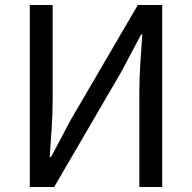

<svg xmlns="http://www.w3.org/2000/svg" viewBox="-20 -753 773 773"><path d="M100 0H198L469 -465L548 -614H553C548 -540 541 -462 541 -385V0H633V-733H535L264 -269L185 -120H180C185 -194 192 -276 192 -352V-733H100Z"/></svg>

Font: Noto Sans Mono CJK JP Regular
Style: Regular
Weight: 400
Designer: Ryoko NISHIZUKA (kana & ideographs); Paul D. Hunt (Latin, Greek & Cyrillic); Wenlong ZHANG (bopomofo); Sandoll Communica
Foundry: Adobe Systems Incorporated
Version: Version 1.004;PS 1.004;hotconv 1.0.82;makeotf.lib2.5.63406